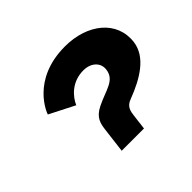

<svg xmlns="http://www.w3.org/2000/svg" viewBox="-116 -681 855 855"><g transform="rotate(-45 311.0 -253.5)"><path d="M220.1 -286.2C235.9 -322.8 278.2 -373.8 352.2 -373.8C398.5 -373.8 432 -344.9 427 -304.1C419.6 -243.7 360.6 -241.2 293.8 -208C244.1 -183.4 238.7 -152.8 234.1 -115.4L219.9 0.2H360.2L368.8 -70.3C372.3 -98.4 376.2 -122.2 412.7 -134.9C504.5 -169.8 590.1 -220.8 600.4 -304.1C615.1 -423.9 511.4 -507.2 369.6 -507.2C157.8 -507.2 102 -350.8 101.5 -346.6Z"/></g></svg>

Font: Hussar
Style: BdSuprExtOblOne
Weight: 700
Foundry: Cannot Into Space Fonts
Version: Version 2.00